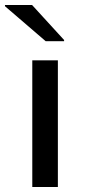

<svg xmlns="http://www.w3.org/2000/svg" viewBox="-35 -753 348 773"><path d="M95 0V-510H198V0ZM149 -587 -15 -728V-733H94L223 -592V-587Z"/></svg>

Font: Saira Expanded Medium
Style: Regular
Weight: 500
Width: 7
Designer: Hector Gatti with collaboration of the Omnibus-Type team
Foundry: Omnibus-Type
Version: Version 1.100; ttfautohint (v1.8.3)